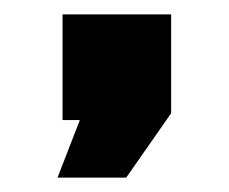

<svg xmlns="http://www.w3.org/2000/svg" viewBox="-20 -167 319 267"><path d="M60 80 91 0H67V-147H218V-9.5L155.5 80ZM127 31H126.5L148 -11V-71H124V-71.5H148.5V-11Z"/></svg>

Font: Tourney Thin Black
Style: Regular
Weight: 900
Version: Version 1.015